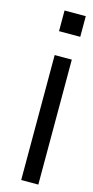

<svg xmlns="http://www.w3.org/2000/svg" viewBox="-101 -643 322 666"><g transform="rotate(15 60.0 -309.5)"><path d="M50.8 -5.9V-454.6H112.3V-5.9ZM43.9 -538.6V-612.8H120.1V-538.6Z"/></g></svg>

Font: RIT Meera New
Style: Regular
Weight: 400
Designer: Hussain K H
Foundry: RIT
Version: 1.6.2